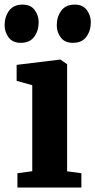

<svg xmlns="http://www.w3.org/2000/svg" viewBox="-38 -834 424 854"><path d="M39.5 0V-63.5L105.5 -72.5V-455L36 -474.5V-545.5L229 -569H231L260.5 -548.5V-72L324 -63.5V0ZM53.5 -643.5Q18.5 -643.5 0.5 -667.5Q-17.5 -691.5 -17.5 -721.5Q-17.5 -759.5 2.5 -786.5Q22.5 -813.5 62 -813.5H63Q98.5 -813.5 116.2 -789.5Q134 -765.5 134 -735.5Q134 -697.5 114.2 -670.5Q94.5 -643.5 54.5 -643.5ZM285 -643.5Q250 -643.5 232.2 -667.5Q214.5 -691.5 214.5 -721.5Q214.5 -759.5 234.5 -786.5Q254.5 -813.5 294 -813.5H295Q330 -813.5 348 -789.5Q366 -765.5 366 -735.5Q366 -697.5 346.2 -670.5Q326.5 -643.5 286 -643.5Z"/></svg>

Font: Merriweather ExtraBold
Style: Regular
Weight: 800
Version: Version 2.100